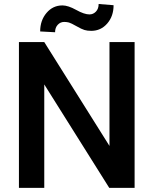

<svg xmlns="http://www.w3.org/2000/svg" viewBox="-20 -916 750 936"><path d="M533.7 -890.6Q533.7 -836.9 502.7 -801.3Q471.7 -765.6 424.8 -765.6Q405.8 -765.6 391.8 -769.8Q377.9 -773.9 352.3 -788.6Q326.7 -803.2 316.2 -806.2Q305.7 -809.1 293 -809.1Q274.4 -809.1 261.5 -795.2Q248.5 -781.2 248.5 -758.8L175.8 -762.7Q175.8 -816.4 206.8 -853Q237.8 -889.6 284.2 -889.6Q312 -889.6 351.3 -867.7Q390.6 -845.7 416 -845.7Q434.6 -845.7 447.8 -859.6Q460.9 -873.5 460.9 -896.5ZM636.2 0H512.7L195.8 -504.4V0H72.3V-710.9H195.8L513.7 -204.6V-710.9H636.2Z"/></svg>

Font: TypoPRO Roboto
Style: Regular
Weight: 500
Designer: Google
Version: Version 2.136; 2016